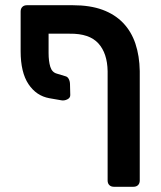

<svg xmlns="http://www.w3.org/2000/svg" viewBox="-20 -591 618 735"><path d="M166 -462V-388Q166 -357 172.5 -335.5Q179 -314 198 -309L231 -299Q239 -297 243.5 -288Q248 -279 248 -268L249 -227Q249 -216 237.5 -210.5Q226 -205 215 -207L169 -215Q119 -224 89 -269Q59 -314 59 -395V-547Q59 -558 65.5 -564.5Q72 -571 83 -571H259Q325 -571 372.5 -553.5Q420 -536 451.5 -503Q483 -470 498.5 -423.5Q514 -377 515 -319V100Q515 111 508.5 117.5Q502 124 491 124H416Q405 124 398.5 117.5Q392 111 392 100V-318Q391 -387 356.5 -425Q322 -463 247 -462Z"/></svg>

Font: Fz Rubik Med
Style: Regular
Weight: 500
Designer: Hubert and Fischer
Foundry: Hubert and Fischer
Version: Vit hóa bi FontZin.com